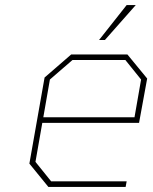

<svg xmlns="http://www.w3.org/2000/svg" viewBox="-20 -738 605 758"><path d="M371 -580 480 -718H516L394 -580ZM171 0 96 -92 156 -432 261 -523H483L561 -428L529 -253H147L120 -99L182 -22H480L476 0ZM151 -275H511L537 -424L475 -501H266L177 -424Z"/></svg>

Font: Tomorrow Thin
Style: Italic
Weight: 250
Italic angle: -10°
Designer: Tony de Marco, Monica Rizzolli
Foundry: Just in Type
Version: Version 2.002